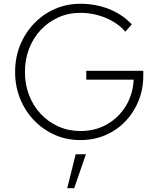

<svg xmlns="http://www.w3.org/2000/svg" viewBox="-20 -731 837 1017"><path d="M406 11Q333 11 270.5 -16.5Q208 -44 160.5 -93.5Q113 -143 86.5 -208.5Q60 -274 60 -350Q60 -426 86.5 -491.5Q113 -557 160.5 -606.5Q208 -656 270.5 -683.5Q333 -711 406 -711Q486 -711 556.5 -683.5Q627 -656 678 -602L644 -563Q604 -610 539.5 -636.5Q475 -663 406 -663Q343 -663 289.5 -639Q236 -615 196 -572.5Q156 -530 134 -473Q112 -416 112 -350Q112 -284 134 -227Q156 -170 196 -127.5Q236 -85 289.5 -61Q343 -37 406 -37Q485 -37 547 -72.5Q609 -108 646.5 -169.5Q684 -231 688 -309H437V-356H739V-330Q739 -259 714 -197Q689 -135 644.5 -88.5Q600 -42 539 -15.5Q478 11 406 11ZM336 266 381 86H435L373 266Z"/></svg>

Font: Red Hat Text Light
Style: Regular
Weight: 300
Designer: Pentagram, MCKL
Foundry: Pentagram, MCKL
Version: Version 1.023; ttfautohint (v1.8.3)